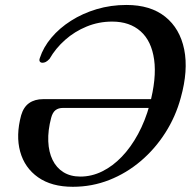

<svg xmlns="http://www.w3.org/2000/svg" viewBox="-20 -731 759 763"><path d="M64 -272.7Q73.6 -305.8 95.9 -321.4Q118.2 -337 151.7 -337H616.6L605.3 -302.1H230.4Q212 -302.1 200.6 -293.2Q189.1 -284.3 183.4 -263.1Q170 -212.3 171.8 -169.5Q173.6 -126.6 189 -95.3Q204.3 -63.9 232.3 -46.6Q260.3 -29.3 299.3 -29.3Q344.2 -29.3 386.1 -49.9Q428 -70.5 464.2 -108.3Q500.4 -146.1 528.6 -198.2Q556.9 -250.4 574.3 -313.5Q603 -420.1 592.5 -494.2Q582.1 -568.3 538.7 -606.7Q495.4 -645.2 425.7 -645.2Q372.2 -645.2 324.3 -625.5Q276.4 -605.9 238.6 -572.3Q200.8 -538.7 176.9 -497.1Q168.6 -488.2 161.8 -484.8Q155 -481.4 148.1 -481.6Q141 -482 138 -486.9Q135.1 -491.8 138.3 -500.4Q152.2 -543.2 184.2 -581.2Q216.2 -619.3 262.1 -648.5Q308.1 -677.8 364.2 -694.6Q420.3 -711.3 482.6 -711.3Q578.1 -711.3 636.6 -664.5Q695.1 -617.6 712 -534.5Q728.8 -451.3 698.4 -342.7Q678.2 -268 637.2 -203.7Q596.2 -139.3 539.4 -91Q482.6 -42.7 414.1 -15.7Q345.6 11.3 269.4 11.3Q185 11.3 131.5 -26.3Q78 -63.9 60.2 -128.3Q42.4 -192.6 64 -272.7Z"/></svg>

Font: Fraunces
Style: Italic
Weight: 900
Italic angle: -16°
Version: Version 1.000;[0bf87f6ff]